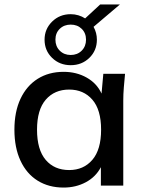

<svg xmlns="http://www.w3.org/2000/svg" viewBox="-20 -837 649 866"><path d="M267 9Q200 9 150 -22Q100 -53 72.5 -112Q45 -171 45 -252Q45 -333 72.5 -391.5Q100 -450 150 -481.5Q200 -513 267 -513Q325 -513 371 -487Q417 -461 438 -415L446 -504H544Q541 -473 538.5 -442.5Q536 -412 536 -383V0H435V-83Q412 -39 367 -15Q322 9 267 9ZM292 -70Q357 -70 396.5 -116Q436 -162 436 -252Q436 -342 396.5 -387.5Q357 -433 292 -433Q226 -433 186.5 -387.5Q147 -342 147 -252Q147 -162 186 -116Q225 -70 292 -70ZM299 -543Q249 -543 215 -576Q181 -609 181 -658Q181 -706 215 -739.5Q249 -773 299 -773Q317 -773 333.5 -768Q350 -763 364 -754L432 -817H521L402 -716Q417 -689 417 -658Q417 -609 383 -576Q349 -543 299 -543ZM299 -589Q329 -589 348.5 -608.5Q368 -628 368 -658Q368 -688 348.5 -707Q329 -726 299 -726Q269 -726 249.5 -707Q230 -688 230 -658Q230 -628 249.5 -608.5Q269 -589 299 -589Z"/></svg>

Font: Mulish SemiBold
Style: Regular
Weight: 600
Designer: Vernon Adams
Foundry: Vernon Adams
Version: Version 3.603; ttfautohint (v1.8.3)